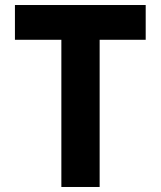

<svg xmlns="http://www.w3.org/2000/svg" viewBox="-20 -745 640 765"><path d="M224.5 -586.5H39.5V-725H560.5V-586.5H377V0H224.5Z"/></svg>

Font: JuliaMono ExtraBold
Style: Regular
Weight: 800
Monospace: yes
Designer: cormullion
Foundry: corm
Version: Version 0.055; ttfautohint (v1.8.4)